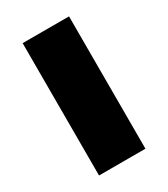

<svg xmlns="http://www.w3.org/2000/svg" viewBox="-142 -611 597 681"><g transform="rotate(-30 156.5 -271.0)"><path d="M61 -542H251V0H61Z"/></g></svg>

Font: CMG Sans ExtraBold
Style: Regular
Weight: 800
Designer: Julieta Ulanovsky
Foundry: Julieta Ulanovsky
Version: Version 7.200